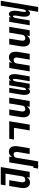

<svg xmlns="http://www.w3.org/2000/svg" viewBox="1884 -2701 990 4882"><g transform="rotate(90 2379.0 -260.0)"><path d="M-42 215 115 -735H238L194 -465Q201 -477 208.5 -488.5Q216 -500 226.5 -509Q237 -518 250 -523Q263 -528 276 -528Q294 -528 310 -520Q326 -512 336 -497.5Q346 -483 351 -466.5Q356 -450 358.5 -432Q361 -414 361.5 -395.5Q362 -377 361 -359Q360 -341 358 -322Q356 -303 353 -285L342 -219Q341 -212 339.5 -205Q338 -198 337 -191.5Q336 -185 335.5 -178Q335 -171 334.5 -164.5Q334 -158 334 -151Q334 -144 333.5 -137.5Q333 -131 333.5 -124.5Q334 -118 335.5 -111.5Q337 -105 340 -98.5Q343 -92 350 -92Q359 -92 366.5 -99.5Q374 -107 379 -115.5Q384 -124 387.5 -133Q391 -142 393.5 -151Q396 -160 398 -169Q400 -178 402 -187L457 -520H580L494 0H371L380 -55Q373 -43 365 -31.5Q357 -20 346.5 -11Q336 -2 323 3Q310 8 297 8Q279 8 263 0Q247 -8 237.5 -22.5Q228 -37 222.5 -53.5Q217 -70 214.5 -88Q212 -106 211.5 -124.5Q211 -143 212 -161Q213 -179 215.5 -198Q218 -217 221 -235L232 -301Q233 -308 234 -315Q235 -322 236 -328.5Q237 -335 237.5 -342Q238 -349 239 -355.5Q240 -362 240 -369Q240 -376 240 -382.5Q240 -389 239.5 -395.5Q239 -402 237.5 -408.5Q236 -415 233.5 -421.5Q231 -428 224 -428Q215 -428 207 -420.5Q199 -413 194 -404.5Q189 -396 185.5 -387Q182 -378 179.5 -369Q177 -360 175 -351Q173 -342 172 -333L81 215Z M621 0 707 -520H854L841 -444Q852 -462 867 -478.5Q882 -495 900 -506.5Q918 -518 938.5 -523Q959 -528 979 -528Q1008 -528 1033.5 -519Q1059 -510 1077 -491.5Q1095 -473 1105 -448Q1115 -423 1118.5 -396Q1122 -369 1120.5 -341Q1119 -313 1114 -285L1067 0H920L970 -304Q973 -322 973 -340Q973 -358 967 -373.5Q961 -389 947 -398.5Q933 -408 915 -408Q899 -408 883 -404Q867 -400 853.5 -389.5Q840 -379 832.5 -363.5Q825 -348 823 -333L768 0Z M1394 8Q1365 8 1339.5 -1Q1314 -10 1296 -28.5Q1278 -47 1268.5 -72Q1259 -97 1255.5 -124Q1252 -151 1253.5 -179Q1255 -207 1260 -235L1307 -520H1454L1403 -216Q1400 -198 1400.5 -180Q1401 -162 1406.5 -146.5Q1412 -131 1426 -121.5Q1440 -112 1458 -112Q1474 -112 1490.5 -116Q1507 -120 1520 -130.5Q1533 -141 1540.5 -156.5Q1548 -172 1551 -187L1606 -520H1753L1667 0H1520L1532 -76Q1521 -58 1506.5 -41.5Q1492 -25 1473.5 -13.5Q1455 -2 1434.5 3Q1414 8 1394 8Z M1909 8Q1890 8 1874.5 0Q1859 -8 1849.5 -22.5Q1840 -37 1834 -53.5Q1828 -70 1825.5 -88Q1823 -106 1822.5 -124.5Q1822 -143 1823 -161Q1824 -179 1827 -198Q1830 -217 1833 -235L1880 -520H2003L1953 -219Q1952 -212 1950.5 -205Q1949 -198 1948.5 -191.5Q1948 -185 1947 -178Q1946 -171 1946 -164.5Q1946 -158 1945.5 -151Q1945 -144 1945 -137.5Q1945 -131 1945.5 -124.5Q1946 -118 1947 -111.5Q1948 -105 1951.5 -98.5Q1955 -92 1961 -92Q1971 -92 1978.5 -99.5Q1986 -107 1991 -115.5Q1996 -124 1999 -133Q2002 -142 2005 -151Q2008 -160 2009.5 -169Q2011 -178 2013 -187L2068 -520H2192L2183 -465Q2189 -477 2197 -488.5Q2205 -500 2215 -509Q2225 -518 2238.5 -523Q2252 -528 2264 -528Q2283 -528 2298.5 -520Q2314 -512 2324 -497.5Q2334 -483 2339.5 -466.5Q2345 -450 2347.5 -432Q2350 -414 2350.5 -395.5Q2351 -377 2350 -359Q2349 -341 2346.5 -322Q2344 -303 2341 -285L2294 0H2171L2221 -301Q2222 -308 2223 -315Q2224 -322 2224.5 -328.5Q2225 -335 2226 -342Q2227 -349 2227.5 -355.5Q2228 -362 2228.5 -369Q2229 -376 2228.5 -382.5Q2228 -389 2227.5 -395.5Q2227 -402 2226 -408.5Q2225 -415 2222 -421.5Q2219 -428 2213 -428Q2203 -428 2195 -420.5Q2187 -413 2182 -404.5Q2177 -396 2174 -387Q2171 -378 2168 -369Q2165 -360 2163.5 -351Q2162 -342 2161 -333L2106 0H1982L1991 -55Q1985 -43 1976.5 -31.5Q1968 -20 1958 -11Q1948 -2 1934.5 3Q1921 8 1909 8Z M2421 0 2507 -520H2654L2641 -444Q2652 -462 2667 -478.5Q2682 -495 2700 -506.5Q2718 -518 2738.5 -523Q2759 -528 2779 -528Q2808 -528 2833.5 -519Q2859 -510 2877 -491.5Q2895 -473 2905 -448Q2915 -423 2918.5 -396Q2922 -369 2920.5 -341Q2919 -313 2914 -285L2867 0H2720L2770 -304Q2773 -322 2773 -340Q2773 -358 2767 -373.5Q2761 -389 2747 -398.5Q2733 -408 2715 -408Q2699 -408 2683 -404Q2667 -400 2653.5 -389.5Q2640 -379 2632.5 -363.5Q2625 -348 2623 -333L2568 0Z M3021 0 3107 -520H3254L3188 -120H3487L3467 0Z M3794 8Q3765 8 3739.5 -1Q3714 -10 3696 -28.5Q3678 -47 3668.5 -72Q3659 -97 3655.5 -124Q3652 -151 3653.5 -179Q3655 -207 3660 -235L3707 -520H3854L3803 -216Q3800 -198 3800.5 -180Q3801 -162 3806.5 -146.5Q3812 -131 3826 -121.5Q3840 -112 3858 -112Q3874 -112 3890.5 -116Q3907 -120 3920 -130.5Q3933 -141 3940.5 -156.5Q3948 -172 3951 -187L4041 -735H4224L4205 -615H4169L4067 0H3920L3932 -76Q3921 -58 3906.5 -41.5Q3892 -25 3873.5 -13.5Q3855 -2 3834.5 3Q3814 8 3794 8Z M4185 215 4307 -520H4454L4441 -444Q4452 -462 4467 -478.5Q4482 -495 4500 -506.5Q4518 -518 4538.5 -523Q4559 -528 4579 -528Q4608 -528 4633.5 -519Q4659 -510 4677 -491.5Q4695 -473 4705 -448Q4715 -423 4718.5 -396Q4722 -369 4720.5 -341Q4719 -313 4714 -285L4667 0H4520L4570 -304Q4573 -322 4573 -340Q4573 -358 4567 -373.5Q4561 -389 4547 -398.5Q4533 -408 4515 -408Q4499 -408 4483 -404Q4467 -400 4453.5 -389.5Q4440 -379 4432.5 -363.5Q4425 -348 4423 -333L4352 95H4651L4631 215Z"/></g></svg>

Font: Iosevka Heavy Extended
Style: Italic
Weight: 900
Width: 7
Italic angle: -9°
Monospace: yes
Designer: Belleve Invis
Foundry: Belleve Invis
Version: Version 32.5.0; ttfautohint (v1.8.4)